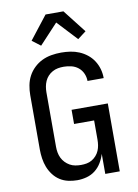

<svg xmlns="http://www.w3.org/2000/svg" viewBox="-104 -1046 808 1122"><g transform="rotate(-10 300.0 -485.0)"><path d="M262 8Q235 8 208.5 2Q182 -4 159.5 -18.5Q137 -33 120.5 -55Q104 -77 94.5 -101.5Q85 -126 81 -153Q77 -180 77 -206V-529Q77 -558 82.5 -587Q88 -616 101.5 -641.5Q115 -667 136.5 -687.5Q158 -708 184 -720.5Q210 -733 239 -738Q268 -743 298 -743Q325 -743 352 -739Q379 -735 404 -724.5Q429 -714 450.5 -697Q472 -680 487 -657Q502 -634 509.5 -607.5Q517 -581 517 -554V-553H421Q421 -576 411.5 -597.5Q402 -619 384 -633.5Q366 -648 343 -653.5Q320 -659 298 -659Q280 -659 263.5 -656Q247 -653 231.5 -644.5Q216 -636 204.5 -623.5Q193 -611 186 -595.5Q179 -580 176 -563Q173 -546 173 -529V-206Q173 -189 176 -172Q179 -155 186.5 -139.5Q194 -124 206 -111.5Q218 -99 233 -90.5Q248 -82 265 -79Q282 -76 299 -76Q316 -76 332.5 -79Q349 -82 363.5 -90.5Q378 -99 389.5 -112Q401 -125 407.5 -140.5Q414 -156 416.5 -172.5Q419 -189 419 -206V-319H300V-403H515V0H429V-119Q421 -92 406 -67Q391 -42 368.5 -24.5Q346 -7 318 0.5Q290 8 262 8ZM190 -803 140 -841 247 -978H353L460 -841L410 -803L300 -921Z"/></g></svg>

Font: Iosevka Fixed Medium Extended
Style: Regular
Weight: 500
Width: 7
Monospace: yes
Designer: Belleve Invis
Foundry: Belleve Invis
Version: Version 24.1.1; ttfautohint (v1.8.4)